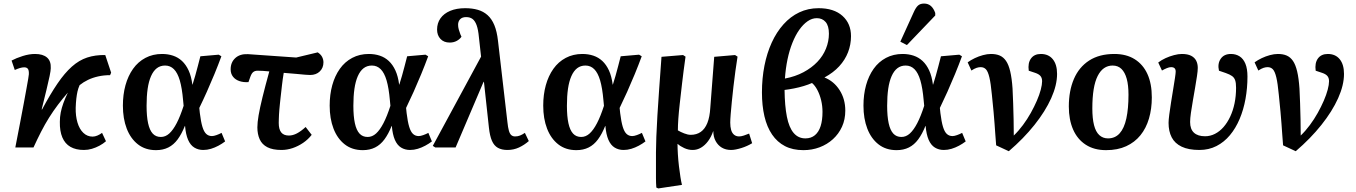

<svg xmlns="http://www.w3.org/2000/svg" viewBox="-20 -828 7615 1078"><path d="M451 14Q406 14 375.5 -3.5Q345 -21 330 -56.5Q315 -92 316 -144Q316 -171 321 -196.5Q326 -222 336 -249.5Q346 -277 361 -308Q332 -275 305.5 -240Q279 -205 255.5 -167.5Q232 -130 210.5 -88Q189 -46 168 0H66Q81 -77 93 -139.5Q105 -202 114 -250.5Q123 -299 129 -332.5Q135 -366 138.5 -386Q142 -406 142 -411Q143 -433 136.5 -441.5Q130 -450 116 -450Q105 -450 91.5 -446Q78 -442 63 -435L45 -488Q71 -502 107.5 -513.5Q144 -525 177 -525Q221 -525 244 -505Q267 -485 265 -445Q265 -432 258.5 -400.5Q252 -369 240.5 -322Q229 -275 214 -214L216 -213Q262 -299 302.5 -358.5Q343 -418 383.5 -454Q424 -490 469.5 -505Q515 -520 571 -519L604 -420L598 -406Q563 -406 531.5 -399Q500 -392 474 -379.5Q448 -367 427 -350Q419 -332 415 -314Q411 -296 408.5 -274Q406 -252 405 -223Q404 -177 415 -140Q426 -103 448 -82Q470 -61 500 -61Q513 -61 527 -67Q541 -73 553 -82L575 -35Q559 -21 538.5 -10Q518 1 496 7.5Q474 14 451 14Z M856 15Q796 15 754.5 -17.5Q713 -50 691.5 -106Q670 -162 670 -235Q670 -297 684.5 -349.5Q699 -402 727 -441.5Q755 -481 796.5 -503Q838 -525 890 -525Q923 -525 951.5 -515.5Q980 -506 1002 -485.5Q1024 -465 1039 -432.5Q1054 -400 1060 -353H1061Q1069 -377 1076 -402.5Q1083 -428 1090.5 -456Q1098 -484 1105 -512L1208 -521L1223 -512Q1205 -463 1184 -412Q1163 -361 1141.5 -313Q1120 -265 1099 -222L1102 -193Q1108 -144 1116.5 -116Q1125 -88 1138 -76Q1151 -64 1170 -64Q1180 -64 1195.5 -69.5Q1211 -75 1224 -82L1244 -34Q1227 -21 1206.5 -10Q1186 1 1164.5 7.5Q1143 14 1121 14Q1093 14 1071 0.5Q1049 -13 1036 -43Q1023 -73 1019 -121H1018Q1000 -76 977.5 -45.5Q955 -15 925 0Q895 15 856 15ZM883 -59Q909 -59 930.5 -78.5Q952 -98 972 -136.5Q992 -175 1011 -234L1008 -265Q1002 -334 989.5 -376.5Q977 -419 956.5 -439.5Q936 -460 907 -460Q880 -460 860.5 -445Q841 -430 828 -400.5Q815 -371 809 -329.5Q803 -288 803 -234Q803 -175 811.5 -136Q820 -97 837.5 -78Q855 -59 883 -59Z M1560 14Q1511 14 1481 -1.5Q1451 -17 1438 -46Q1425 -75 1425 -113Q1425 -140 1432 -181Q1439 -222 1454 -283Q1469 -344 1492 -427Q1474 -429 1456.5 -430Q1439 -431 1426 -431Q1412 -431 1402.5 -424Q1393 -417 1386 -398L1375 -367Q1348 -365 1325 -372.5Q1302 -380 1288.5 -397Q1275 -414 1275 -439Q1275 -478 1301 -502Q1327 -526 1372 -524L1643 -505L1764 -534Q1782 -522 1789 -507.5Q1796 -493 1796 -478Q1796 -447 1775.5 -427Q1755 -407 1721 -407Q1712 -407 1693 -408.5Q1674 -410 1644.5 -413Q1615 -416 1573 -419Q1570 -401 1567.5 -383.5Q1565 -366 1563 -348Q1561 -330 1559 -312Q1557 -294 1555 -277Q1553 -260 1551.5 -244Q1550 -228 1548.5 -213Q1547 -198 1546.5 -184.5Q1546 -171 1545.5 -159.5Q1545 -148 1545 -138Q1545 -102 1559 -84.5Q1573 -67 1602 -67Q1624 -67 1647 -79Q1670 -91 1696 -115L1730 -71Q1710 -45 1682 -26Q1654 -7 1623 3.5Q1592 14 1560 14Z M2017 15Q1957 15 1915.5 -17.5Q1874 -50 1852.5 -106Q1831 -162 1831 -235Q1831 -297 1845.5 -349.5Q1860 -402 1888 -441.5Q1916 -481 1957.5 -503Q1999 -525 2051 -525Q2084 -525 2112.5 -515.5Q2141 -506 2163 -485.5Q2185 -465 2200 -432.5Q2215 -400 2221 -353H2222Q2230 -377 2237 -402.5Q2244 -428 2251.5 -456Q2259 -484 2266 -512L2369 -521L2384 -512Q2366 -463 2345 -412Q2324 -361 2302.5 -313Q2281 -265 2260 -222L2263 -193Q2269 -144 2277.5 -116Q2286 -88 2299 -76Q2312 -64 2331 -64Q2341 -64 2356.5 -69.5Q2372 -75 2385 -82L2405 -34Q2388 -21 2367.5 -10Q2347 1 2325.5 7.5Q2304 14 2282 14Q2254 14 2232 0.5Q2210 -13 2197 -43Q2184 -73 2180 -121H2179Q2161 -76 2138.5 -45.5Q2116 -15 2086 0Q2056 15 2017 15ZM2044 -59Q2070 -59 2091.5 -78.5Q2113 -98 2133 -136.5Q2153 -175 2172 -234L2169 -265Q2163 -334 2150.5 -376.5Q2138 -419 2117.5 -439.5Q2097 -460 2068 -460Q2041 -460 2021.5 -445Q2002 -430 1989 -400.5Q1976 -371 1970 -329.5Q1964 -288 1964 -234Q1964 -175 1972.5 -136Q1981 -97 1998.5 -78Q2016 -59 2044 -59Z M2829 14Q2797 14 2775.5 2Q2754 -10 2742 -37.5Q2730 -65 2725 -112L2697 -370L2693 -364L2538 0H2424L2410 -9L2681 -510L2669 -618Q2665 -662 2656 -686.5Q2647 -711 2633 -721.5Q2619 -732 2597 -732Q2575 -732 2563.5 -720Q2552 -708 2552 -689Q2552 -676 2555.5 -663.5Q2559 -651 2565 -635L2571 -622Q2562 -608 2544.5 -598.5Q2527 -589 2505 -589Q2472 -589 2453 -609.5Q2434 -630 2434 -662Q2434 -698 2453 -725Q2472 -752 2507.5 -767Q2543 -782 2592 -782Q2631 -782 2662.5 -773Q2694 -764 2717.5 -743Q2741 -722 2755.5 -687Q2770 -652 2776 -599L2829 -142Q2832 -113 2837 -95Q2842 -77 2850.5 -69.5Q2859 -62 2872 -62Q2887 -62 2899.5 -67Q2912 -72 2927 -82L2949 -36Q2924 -14 2894 0Q2864 14 2829 14Z M3216 15Q3156 15 3114.5 -17.5Q3073 -50 3051.5 -106Q3030 -162 3030 -235Q3030 -297 3044.5 -349.5Q3059 -402 3087 -441.5Q3115 -481 3156.5 -503Q3198 -525 3250 -525Q3283 -525 3311.5 -515.5Q3340 -506 3362 -485.5Q3384 -465 3399 -432.5Q3414 -400 3420 -353H3421Q3429 -377 3436 -402.5Q3443 -428 3450.5 -456Q3458 -484 3465 -512L3568 -521L3583 -512Q3565 -463 3544 -412Q3523 -361 3501.5 -313Q3480 -265 3459 -222L3462 -193Q3468 -144 3476.5 -116Q3485 -88 3498 -76Q3511 -64 3530 -64Q3540 -64 3555.5 -69.5Q3571 -75 3584 -82L3604 -34Q3587 -21 3566.5 -10Q3546 1 3524.5 7.5Q3503 14 3481 14Q3453 14 3431 0.5Q3409 -13 3396 -43Q3383 -73 3379 -121H3378Q3360 -76 3337.5 -45.5Q3315 -15 3285 0Q3255 15 3216 15ZM3243 -59Q3269 -59 3290.5 -78.5Q3312 -98 3332 -136.5Q3352 -175 3371 -234L3368 -265Q3362 -334 3349.5 -376.5Q3337 -419 3316.5 -439.5Q3296 -460 3267 -460Q3240 -460 3220.5 -445Q3201 -430 3188 -400.5Q3175 -371 3169 -329.5Q3163 -288 3163 -234Q3163 -175 3171.5 -136Q3180 -97 3197.5 -78Q3215 -59 3243 -59Z M3676 230 3665 225Q3663 199 3663 171.5Q3663 144 3663 109Q3663 74 3663 27Q3663 -8 3665 -60Q3667 -112 3671 -179Q3675 -246 3681 -329Q3687 -412 3694 -509L3815 -519L3829 -510Q3817 -425 3809.5 -359.5Q3802 -294 3796.5 -245.5Q3791 -197 3788.5 -160.5Q3786 -124 3786 -96Q3801 -87 3821.5 -79Q3842 -71 3858 -71Q3891 -71 3914.5 -87.5Q3938 -104 3951.5 -137.5Q3965 -171 3968 -223L3990 -509L4107 -519L4121 -510Q4115 -473 4109 -429.5Q4103 -386 4098 -342Q4093 -298 4089 -258Q4085 -218 4082.5 -187Q4080 -156 4080 -139Q4080 -116 4085 -98.5Q4090 -81 4101.5 -71.5Q4113 -62 4130 -62Q4141 -62 4156.5 -67Q4172 -72 4186 -78L4203 -24Q4190 -16 4174.5 -9Q4159 -2 4143 3Q4127 8 4112 11Q4097 14 4085 14Q4055 14 4033 1Q4011 -12 3998 -36Q3985 -60 3985 -91H3984Q3973 -59 3955.5 -35.5Q3938 -12 3916 1Q3894 14 3869 14Q3845 14 3822 3.5Q3799 -7 3785 -20H3784Q3784 5 3786 38Q3788 71 3792 105Q3796 139 3800.5 167Q3805 195 3809 210Z M4491 15Q4431 15 4387.5 -7.5Q4344 -30 4315 -72.5Q4286 -115 4272 -175Q4258 -235 4258 -309Q4258 -388 4272 -459Q4286 -530 4313 -589Q4340 -648 4379 -691.5Q4418 -735 4467.5 -758.5Q4517 -782 4576 -782Q4662 -782 4710 -739Q4758 -696 4758 -625Q4758 -578 4741.5 -535Q4725 -492 4692 -456Q4659 -420 4609 -393Q4662 -372 4694 -322Q4726 -272 4726 -207Q4726 -157 4707.5 -116.5Q4689 -76 4656.5 -46.5Q4624 -17 4581.5 -1Q4539 15 4491 15ZM4502 -51Q4534 -51 4555.5 -69Q4577 -87 4587.5 -120Q4598 -153 4598 -200Q4598 -233 4590.5 -264.5Q4583 -296 4569.5 -322Q4556 -348 4539 -362Q4519 -353 4492.5 -345Q4466 -337 4438 -331.5Q4410 -326 4385 -323Q4386 -234 4398 -173Q4410 -112 4436 -81.5Q4462 -51 4502 -51ZM4387 -387Q4445 -398 4491 -422.5Q4537 -447 4569 -480.5Q4601 -514 4617.5 -555Q4634 -596 4634 -639Q4634 -683 4615.5 -704.5Q4597 -726 4566 -726Q4539 -726 4514 -708.5Q4489 -691 4467.5 -660.5Q4446 -630 4429 -587.5Q4412 -545 4401.5 -494.5Q4391 -444 4387 -387Z M5014 15Q4954 15 4912.5 -17.5Q4871 -50 4849.5 -106Q4828 -162 4828 -235Q4828 -297 4842.5 -349.5Q4857 -402 4885 -441.5Q4913 -481 4954.5 -503Q4996 -525 5048 -525Q5081 -525 5109.5 -515.5Q5138 -506 5160 -485.5Q5182 -465 5197 -432.5Q5212 -400 5218 -353H5219Q5227 -377 5234 -402.5Q5241 -428 5248.5 -456Q5256 -484 5263 -512L5366 -521L5381 -512Q5363 -463 5342 -412Q5321 -361 5299.5 -313Q5278 -265 5257 -222L5260 -193Q5266 -144 5274.5 -116Q5283 -88 5296 -76Q5309 -64 5328 -64Q5338 -64 5353.5 -69.5Q5369 -75 5382 -82L5402 -34Q5385 -21 5364.5 -10Q5344 1 5322.5 7.5Q5301 14 5279 14Q5251 14 5229 0.5Q5207 -13 5194 -43Q5181 -73 5177 -121H5176Q5158 -76 5135.5 -45.5Q5113 -15 5083 0Q5053 15 5014 15ZM5041 -59Q5067 -59 5088.5 -78.5Q5110 -98 5130 -136.5Q5150 -175 5169 -234L5166 -265Q5160 -334 5147.5 -376.5Q5135 -419 5114.5 -439.5Q5094 -460 5065 -460Q5038 -460 5018.5 -445Q4999 -430 4986 -400.5Q4973 -371 4967 -329.5Q4961 -288 4961 -234Q4961 -175 4969.5 -136Q4978 -97 4995.5 -78Q5013 -59 5041 -59ZM5072 -575 5035 -594 5110 -759Q5122 -786 5134.5 -797Q5147 -808 5168 -808Q5191 -808 5206.5 -794.5Q5222 -781 5231 -755V-741Z M5644 21 5573 -12Q5570 -50 5568 -77.5Q5566 -105 5564 -133.5Q5562 -162 5558.5 -200Q5555 -238 5549 -296Q5543 -360 5535 -393.5Q5527 -427 5515.5 -439Q5504 -451 5486 -451Q5475 -451 5463 -447Q5451 -443 5434 -432L5413 -478Q5431 -491 5453 -501.5Q5475 -512 5499 -518.5Q5523 -525 5544 -525Q5573 -525 5593.5 -516Q5614 -507 5628.5 -486Q5643 -465 5652 -427Q5661 -389 5665 -331Q5667 -293 5668.5 -248Q5670 -203 5671 -156.5Q5672 -110 5672 -67Q5699 -93 5723.5 -126Q5748 -159 5767.5 -194Q5787 -229 5801.5 -262.5Q5816 -296 5823.5 -324.5Q5831 -353 5831 -372Q5831 -390 5822 -401Q5813 -412 5792 -419L5756 -431Q5750 -474 5768.5 -499.5Q5787 -525 5824 -525Q5867 -525 5891 -495.5Q5915 -466 5915 -413Q5915 -350 5882 -276.5Q5849 -203 5788 -126.5Q5727 -50 5644 21Z M6190 15Q6123 15 6076 -15.5Q6029 -46 6005 -101Q5981 -156 5981 -230Q5981 -318 6009.5 -384.5Q6038 -451 6095 -488Q6152 -525 6237 -525Q6304 -525 6351 -495.5Q6398 -466 6422.5 -412Q6447 -358 6447 -281Q6447 -217 6431 -162.5Q6415 -108 6383 -68.5Q6351 -29 6303 -7Q6255 15 6190 15ZM6201 -51Q6241 -51 6266.5 -79.5Q6292 -108 6304 -163Q6316 -218 6316 -296Q6316 -350 6306 -386Q6296 -422 6276.5 -441Q6257 -460 6227 -460Q6200 -460 6179 -445.5Q6158 -431 6143 -401.5Q6128 -372 6120.5 -326.5Q6113 -281 6113 -219Q6113 -163 6122.5 -125.5Q6132 -88 6152 -69.5Q6172 -51 6201 -51Z M6714 14Q6653 14 6614.5 -4.5Q6576 -23 6558.5 -57Q6541 -91 6541 -138Q6541 -154 6545 -185Q6549 -216 6555 -253.5Q6561 -291 6567 -327.5Q6573 -364 6577 -390.5Q6581 -417 6581 -426Q6581 -439 6574.5 -445Q6568 -451 6555 -451Q6545 -451 6531.5 -445.5Q6518 -440 6504 -432L6483 -477Q6501 -491 6524 -501.5Q6547 -512 6571.5 -518.5Q6596 -525 6616 -525Q6648 -525 6667.5 -515Q6687 -505 6696 -487.5Q6705 -470 6705 -447Q6705 -430 6700.5 -400.5Q6696 -371 6690 -335.5Q6684 -300 6677.5 -263Q6671 -226 6666.5 -194.5Q6662 -163 6662 -143Q6662 -103 6683.5 -83Q6705 -63 6746 -63Q6775 -63 6801.5 -76.5Q6828 -90 6849.5 -114.5Q6871 -139 6887 -173Q6903 -207 6911.5 -248Q6920 -289 6920 -335Q6920 -362 6915 -377Q6910 -392 6897.5 -401Q6885 -410 6862 -418L6824 -431Q6815 -470 6833.5 -497.5Q6852 -525 6891 -525Q6919 -525 6940 -511.5Q6961 -498 6972.5 -470Q6984 -442 6984 -398Q6984 -334 6973 -273Q6962 -212 6940 -160Q6918 -108 6885.5 -69Q6853 -30 6810 -8Q6767 14 6714 14Z M7255 21 7184 -12Q7181 -50 7179 -77.5Q7177 -105 7175 -133.5Q7173 -162 7169.5 -200Q7166 -238 7160 -296Q7154 -360 7146 -393.5Q7138 -427 7126.5 -439Q7115 -451 7097 -451Q7086 -451 7074 -447Q7062 -443 7045 -432L7024 -478Q7042 -491 7064 -501.5Q7086 -512 7110 -518.5Q7134 -525 7155 -525Q7184 -525 7204.5 -516Q7225 -507 7239.5 -486Q7254 -465 7263 -427Q7272 -389 7276 -331Q7278 -293 7279.5 -248Q7281 -203 7282 -156.5Q7283 -110 7283 -67Q7310 -93 7334.5 -126Q7359 -159 7378.5 -194Q7398 -229 7412.5 -262.5Q7427 -296 7434.5 -324.5Q7442 -353 7442 -372Q7442 -390 7433 -401Q7424 -412 7403 -419L7367 -431Q7361 -474 7379.5 -499.5Q7398 -525 7435 -525Q7478 -525 7502 -495.5Q7526 -466 7526 -413Q7526 -350 7493 -276.5Q7460 -203 7399 -126.5Q7338 -50 7255 21Z"/></svg>

Font: Literata 18pt SemiBold
Style: Italic
Weight: 600
Italic angle: -2°
Designer: Latin by Veronika Burian and Jose Scaglione. Greek by Irene Vlachou. Cyrillic by Vera Evstafieva
Foundry: TypeTogether
Version: Version 3.103;gftools[0.9.29]